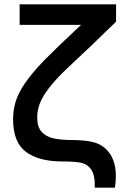

<svg xmlns="http://www.w3.org/2000/svg" viewBox="-20 -740 558 880"><path d="M414.5 120Q416 64 398.5 38Q381 12 351.2 6Q321.5 0 265.5 0Q158.5 0 99.2 -43.8Q40 -87.5 40 -193Q40 -236.5 52.2 -275.8Q64.5 -315 96 -360.8Q127.5 -406.5 184 -465Q246.5 -528 351.5 -626H70V-720H512V-640.5L474.5 -604.5Q412 -542.5 284.5 -423.5Q234 -375 204.8 -337Q175.5 -299 163 -267Q150.5 -235 150.5 -202.5Q150.5 -158.5 170.8 -135.8Q191 -113 226.8 -105.5Q262.5 -98 319.5 -98Q343.5 -98 369.2 -95.2Q395 -92.5 415 -86.5Q460 -72 485.5 -32.8Q511 6.5 511 68Q511 92.5 506.5 120Z"/></svg>

Font: Hauora SemiBold
Style: Regular
Weight: 600
Designer: Wayne Shih
Foundry: WCYS
Version: Version 1.001